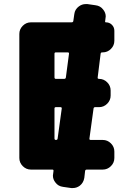

<svg xmlns="http://www.w3.org/2000/svg" viewBox="-20 -865 648 955"><path d="M266.6 -175.8 287.1 -325.2Q288.1 -332 280.3 -332H257.8Q251 -332 251 -325.2V-176.8Q251 -168.9 258.3 -168.9Q265.6 -168.9 266.6 -175.8ZM488.3 -604.5Q481.4 -604.5 480.5 -597.7L465.8 -479.5Q464.8 -472.7 472.7 -472.7Q496.1 -472.7 513.2 -455.6Q530.3 -438.5 530.3 -415V-389.6Q530.3 -366.2 513.2 -349.1Q496.1 -332 472.7 -332H453.1Q446.3 -332 445.3 -325.2L424.8 -175.8Q423.8 -168.9 431.6 -168.9H491.2Q514.6 -168.9 531.7 -151.9Q548.8 -134.8 548.8 -111.3V-79.1Q548.8 -55.7 531.7 -38.6Q514.6 -21.5 491.2 -21.5H412.1Q404.3 -21.5 403.3 -14.6L399.4 19.5Q395.5 43.9 377 58.6Q361.3 70.3 342.8 70.3Q338.9 70.3 334 70.3L293.9 64.5Q269.5 61.5 255.9 43Q243.2 27.3 243.2 8.8Q243.2 4.9 244.1 1L246.1 -14.6Q247.1 -21.5 240.2 -21.5H133.8Q110.4 -21.5 93.3 -38.6Q76.2 -55.7 76.2 -79.1V-696.3Q76.2 -719.7 93.3 -736.8Q110.4 -753.9 133.8 -753.9H335.9Q343.8 -753.9 344.7 -760.7L349.6 -794.9Q352.5 -818.4 372.1 -833Q387.7 -844.7 406.2 -844.7Q410.2 -844.7 415 -844.7L455.1 -838.9Q479.5 -835.9 493.2 -817.4Q505.9 -801.8 505.9 -783.2Q505.9 -779.3 504.9 -775.4L502.9 -758.8Q502 -753.9 506.8 -753.9Q524.4 -753.9 536.6 -741.7Q548.8 -729.5 548.8 -711.9V-662.1Q548.8 -638.7 531.7 -621.6Q514.6 -604.5 491.2 -604.5ZM257.8 -604.5Q251 -604.5 251 -597.7V-480.5Q251 -472.7 257.8 -472.7H298.8Q306.6 -472.7 307.6 -479.5L323.2 -597.7Q324.2 -604.5 316.4 -604.5Z"/></svg>

Font: Gen Jyuu Gothic Heavy
Style: Bold
Weight: 900
Designer: [Source Han Sans]
Ryoko NISHIZUKA  (kana & ideographs); Paul D. Hunt (Latin, Greek & Cyrillic); Wenlong ZHANG  (bopomofo
Version: Version 1.002.20150607